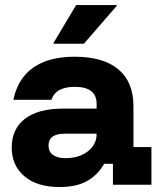

<svg xmlns="http://www.w3.org/2000/svg" viewBox="-20 -736 640 765"><path d="M217.5 9.2Q127.5 9.2 77.1 -33.8Q26.7 -76.7 26.7 -148.3Q26.7 -222.5 79.6 -262.9Q132.5 -303.3 230.8 -303.3H365V-321.7Q365 -390 278.3 -390Q201.7 -390 185 -338.3H33.3Q50.8 -423.3 112.5 -466.7Q174.2 -510 277.5 -510Q391.7 -510 451.7 -459.6Q511.7 -409.2 511.7 -312.5V-150H583.3V0H430V-83.3H395Q369.2 -38.3 326.7 -14.6Q284.2 9.2 217.5 9.2ZM240.8 -105.8Q277.5 -105.8 305.4 -118.3Q333.3 -130.8 349.2 -152.5Q365 -174.2 365 -200.8V-203.3H237.5Q173.3 -203.3 173.3 -155.8Q173.3 -131.7 191.2 -118.8Q209.2 -105.8 240.8 -105.8ZM193.3 -561.7V-565L283.3 -715.8H445V-712.5L314.2 -561.7Z"/></svg>

Font: Funnel Display Light ExtraBold
Style: Regular
Weight: 800
Version: Version 1.000